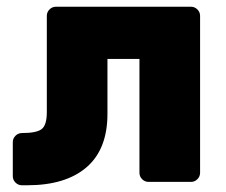

<svg xmlns="http://www.w3.org/2000/svg" viewBox="-20 -540 672 570"><path d="M299 -202Q299 -97 237 -43.5Q175 10 61 10H45Q34 10 26 2Q18 -6 18 -17V-118Q18 -129 26 -137Q34 -145 45 -145Q89 -145 104 -157Q119 -169 119 -207V-493Q119 -504 127 -512Q135 -520 146 -520H547Q558 -520 566 -512Q574 -504 574 -493V-27Q574 -16 566 -8Q558 0 547 0H421Q410 0 402 -8Q394 -16 394 -27V-365H299Z"/></svg>

Font: Rubik
Style: Regular
Weight: 700
Designer: Hubert & Fischer
Foundry: Hubert & Fischer
Version: Version 1.100